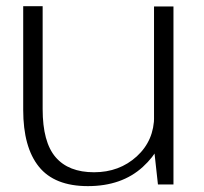

<svg xmlns="http://www.w3.org/2000/svg" viewBox="-20 -612 678 637"><path d="M504 0H555.5V-590.5H491V-118ZM121.5 -591.5H57V-247.5Q57 -123.5 109 -59Q161 5.5 271.5 5.5Q384 5.5 453.8 -58.2Q523.5 -122 523.5 -197L491.5 -227.5Q491.5 -146 433.8 -93.2Q376 -40.5 292 -40.5Q207.5 -40.5 164.5 -90.5Q121.5 -140.5 121.5 -250Z"/></svg>

Font: Anybody SemiExpanded Light
Style: Regular
Weight: 300
Width: 6
Version: Version 1.113;gftools[0.9.25]